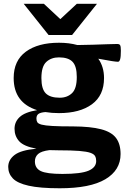

<svg xmlns="http://www.w3.org/2000/svg" viewBox="-20 -752 670 1004"><path d="M288.5 -160.5Q250.5 -160.5 217.5 -166Q191.5 -164 181 -156.2Q170.5 -148.5 170.5 -132Q170.5 -120.5 175.2 -112.8Q180 -105 197.8 -100.2Q215.5 -95.5 254.5 -93.2Q293.5 -91 362.5 -91Q454 -90.5 508.5 -76.2Q563 -62 586.8 -30.5Q610.5 1 610.5 53.5Q610.5 138 531 185.2Q451.5 232.5 292.5 232.5Q189 232.5 130 219.2Q71 206 47 180.8Q23 155.5 23 120.5Q23 84 56 58.5Q89 33 170.5 25.5Q104.5 13.5 80.2 -13.5Q56 -40.5 56 -78.5Q56 -115 83.2 -140.2Q110.5 -165.5 174 -176Q51.5 -215 51.5 -344Q51.5 -435 115.2 -481.8Q179 -528.5 288.5 -528.5Q341.5 -528.5 384.5 -516.5Q425 -517 466.8 -518.2Q508.5 -519.5 542.5 -520.8Q576.5 -522 593 -522Q605 -522 608.5 -515Q612 -508 612 -487Q612 -455 608.2 -442Q604.5 -429 597 -429Q587.5 -429 565.2 -432.5Q543 -436 494 -445Q524 -402.5 524 -344Q524 -253 460.8 -206.8Q397.5 -160.5 288.5 -160.5ZM292.5 -241Q331.5 -241 356.5 -264.8Q381.5 -288.5 381.5 -349.5Q381.5 -406 359.2 -429Q337 -452 288 -452Q248 -452 222.2 -428.2Q196.5 -404.5 196.5 -343.5Q196.5 -287 219.2 -264Q242 -241 292.5 -241ZM162.5 92Q162.5 127.5 193.2 142.5Q224 157.5 306.5 157.5Q403.5 157.5 443.2 140.5Q483 123.5 483 90Q483 75.5 477.5 64.8Q472 54 453 47.2Q434 40.5 394.2 37.2Q354.5 34 286.5 34Q261 34 238.5 33Q195.5 38.5 179 53.5Q162.5 68.5 162.5 92ZM487 -732 357 -569H234L104 -732H209.5L295.5 -652L381.5 -732Z"/></svg>

Font: Newsreader 6pt SemiBold
Style: Regular
Weight: 600
Designer: Hugues Gentile
Foundry: Production Type
Version: Version 1.003; ttfautohint (v1.8.3)